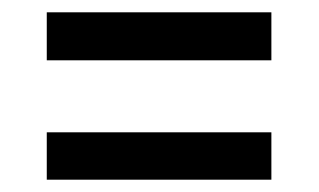

<svg xmlns="http://www.w3.org/2000/svg" viewBox="-20 -414 518 312"><path d="M56 -316V-394H421V-316ZM56 -122V-199H421V-122Z"/></svg>

Font: Archivo ExtraCondensed Medium
Style: Regular
Weight: 500
Width: 2
Designer: Hector Gatti
Foundry: Omnibus-Type
Version: Version 2.001